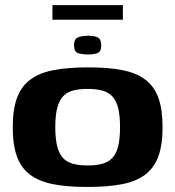

<svg xmlns="http://www.w3.org/2000/svg" viewBox="-20 -735 696 762"><path d="M326.5 7Q247.2 7 191.2 -3.9Q135.2 -14.9 99.6 -41.5Q63.9 -68.1 47.3 -113.9Q30.6 -159.6 30.6 -230.3Q30.6 -301.6 47.9 -347.5Q65.2 -393.5 101.4 -419.9Q137.7 -446.4 194.3 -457Q250.9 -467.6 330 -467.6Q409.3 -467.6 465.3 -456.7Q521.3 -445.7 556.6 -419.1Q591.9 -392.5 608.6 -346.8Q625.2 -301 625.2 -230.3Q625.2 -159 608 -113.1Q590.7 -67.1 554.7 -40.7Q518.8 -14.3 462.3 -3.6Q405.9 7 326.5 7ZM327.8 -78.4Q361.3 -78.4 385.6 -84.9Q409.8 -91.4 425.7 -108Q441.5 -124.7 448.9 -154.4Q456.4 -184.2 456.4 -230.3Q456.4 -276.8 448.9 -306.4Q441.5 -335.9 425.7 -352.6Q409.8 -369.2 385.6 -375.7Q361.3 -382.2 327.8 -382.2Q294.2 -382.2 269.8 -375.7Q245.4 -369.2 230.1 -352.6Q214.7 -335.9 207.1 -306.4Q199.4 -276.8 199.4 -230.3Q199.4 -184.2 207.1 -154.4Q214.7 -124.7 230.1 -108Q245.4 -91.4 269.8 -84.9Q294.2 -78.4 327.8 -78.4ZM328.4 -518.9Q304.3 -518.9 289.1 -524.5Q273.8 -530.1 273.8 -555.8Q273.8 -580.7 290.1 -587Q306.4 -593.2 330.5 -593.2Q353.9 -593.2 367.8 -586.5Q381.7 -579.7 381.7 -555.8Q381.7 -530.1 367.4 -524.5Q353.2 -518.9 328.4 -518.9ZM188.1 -656.6V-714.6H467.7V-656.6Z"/></svg>

Font: Genos Thin
Style: Regular
Weight: 100
Designer: Robert E. Leuschke
Foundry: Robert E. Leuschke
Version: Version 1.010